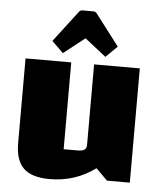

<svg xmlns="http://www.w3.org/2000/svg" viewBox="-53 -776 701 837"><g transform="rotate(5 297.5 -357.5)"><path d="M545 0H445L395 -50Q307 15 195 15Q117 15 81 -19.5Q45 -54 45 -130V-500H245V-120H306Q327 -120 336 -126.5Q345 -133 345 -148V-500H545ZM155 -586 258 -721Q264 -730 274 -730H322Q332 -730 338 -721L441 -586L391 -537L298 -610L205 -537Z"/></g></svg>

Font: Changa ExtraBold
Style: Regular
Weight: 800
Designer: Eduardo Rodriguez Tunni
Foundry: Eduardo Rodriguez Tunni
Version: Version 2.002; ttfautohint (v1.5) -l 8 -r 50 -G 220 -x 14 -H